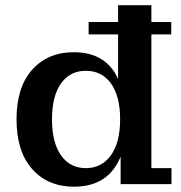

<svg xmlns="http://www.w3.org/2000/svg" viewBox="-20 -702 691 732"><path d="M262.2 9.8Q162.6 9.8 102.8 -57.4Q43 -124.5 43 -247.1Q43 -369.1 102.5 -436Q162.1 -502.9 261.2 -502.9Q384.3 -502.9 430.2 -400.9V-570.8H317.9V-618.2H430.2V-682.1H557.1V-618.2H632.8V-570.8H557.1V-61H633.8V0H439.9V-105Q393.1 9.8 262.2 9.8ZM307.1 -61Q367.7 -61 402.8 -109.9Q438 -158.7 438 -247.1Q438 -335.4 403.1 -383.8Q368.2 -432.1 307.1 -432.1Q247.1 -432.1 212.6 -383.8Q178.2 -335.4 178.2 -247.1Q178.2 -158.7 212.6 -109.9Q247.1 -61 307.1 -61Z"/></svg>

Font: Montagu Slab 144pt Medium
Style: Regular
Weight: 500
Designer: Florian Karsten
Foundry: Florian Karsten
Version: Version 1.000